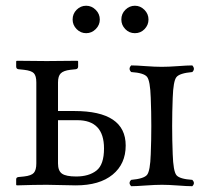

<svg xmlns="http://www.w3.org/2000/svg" viewBox="-20 -641 721 666"><path d="M579.1 -301.8Q575.2 -203.6 579.1 -106Q581.1 -46.9 592 -33.4Q603 -20 647 -17.1Q658.2 -5.9 647 4.9Q628.9 4.9 596.4 2.4Q564 0 542 0Q519 0 485.6 2.4Q452.1 4.9 435.1 4.9Q423.8 -6.3 435.1 -17.1Q479 -21 490 -34.4Q501 -47.9 502.9 -106Q506.8 -204.1 502.9 -301.8Q501 -360.8 490 -374.5Q479 -388.2 435.1 -391.1Q423.8 -402.3 435.1 -414.1Q453.1 -414.1 485.6 -411.6Q518.1 -409.2 541 -409.2Q564 -409.2 596.9 -411.6Q629.9 -414.1 647 -414.1Q658.2 -401.9 647 -391.1Q603 -387.2 592 -373.5Q581.1 -359.9 579.1 -301.8ZM340.8 -126Q340.8 -224.1 248 -224.1H181.2V-74.2Q181.2 -48.3 195.1 -38.6Q209 -28.8 244.1 -28.8Q288.1 -28.8 314.5 -49.3Q340.8 -69.8 340.8 -126ZM106 -74.2V-355Q106 -377.9 97.4 -387Q88.9 -396 63 -398.9L43.9 -400.9Q36.1 -401.9 36.1 -410.2V-428.2L38.1 -430.2Q106 -429.2 142.1 -429.2L249 -430.2L251 -428.2V-410.2Q251 -402.3 243.2 -400.9L224.1 -398.9Q200.2 -396 190.7 -386.5Q181.2 -377 181.2 -355V-255.9H237.8Q416 -255.9 416 -136.2Q416 -72.3 370.6 -35.2Q325.2 2 243.2 2Q223.1 2 192.6 1Q162.1 0 142.1 0Q101.1 0 38.1 2L36.1 0V-19Q36.1 -25.9 43.9 -26.9L63 -28.8Q88.9 -31.7 97.4 -41.5Q106 -51.3 106 -74.2ZM231.9 -573.2Q231.9 -593.3 245.8 -607.2Q259.8 -621.1 278.8 -621.1Q297.9 -621.1 312 -606.9Q326.2 -592.8 326.2 -573.2Q326.2 -554.2 312 -540Q297.9 -525.9 278.8 -525.9Q259.8 -525.9 245.8 -540Q231.9 -554.2 231.9 -573.2ZM400.9 -573.2Q400.9 -593.3 415 -607.2Q429.2 -621.1 448 -621.1Q466.8 -621.1 481 -606.9Q495.1 -592.8 495.1 -573.2Q495.1 -554.2 481.4 -540Q467.8 -525.9 448 -525.9Q428.2 -525.9 414.6 -540Q400.9 -554.2 400.9 -573.2Z"/></svg>

Font: Linux Libertine Display
Style: Regular
Weight: 400
Designer: Philipp H. Poll
Foundry: Philipp H. Poll
Version: Version 5.0.9